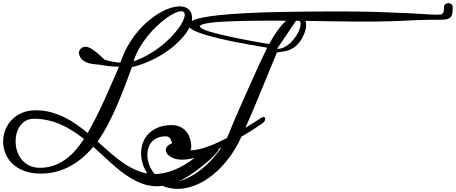

<svg xmlns="http://www.w3.org/2000/svg" viewBox="-20 -952 2915 1228"><path d="M648.4 -570.8Q660.2 -566.4 673.6 -563Q687 -559.6 700.4 -557.4Q713.9 -555.2 726.8 -553.5Q739.7 -551.8 750 -551.3Q768.6 -607.9 796.4 -656.7Q824.2 -705.6 857.2 -745.6Q890.1 -785.6 926.5 -816.4Q962.9 -847.2 998.8 -868.4Q1034.7 -889.6 1068.1 -900.4Q1101.6 -911.1 1129.4 -911.1Q1165 -911.1 1186.8 -892.6Q1208.5 -874 1208.5 -835Q1208.5 -812 1195.6 -783.7Q1182.6 -755.4 1158.7 -725.3Q1134.8 -695.3 1100.6 -665Q1066.4 -634.8 1023.7 -607.7Q981 -580.6 930.4 -558.3Q879.9 -536.1 823.7 -522.5Q801.8 -462.9 778.3 -401.1Q754.9 -339.4 728.5 -278.1Q702.1 -216.8 671.6 -158.2Q641.1 -99.6 604 -46.4Q647.5 -7.8 690.2 29.5Q732.9 66.9 777.3 96.2Q821.8 125.5 869.1 143.3Q916.5 161.1 969.2 161.1Q1026.9 161.1 1092.3 135.7Q1157.7 110.4 1234.4 50.8Q1286.1 16.6 1320.3 0.5Q1354.5 -15.6 1370.1 -15.6Q1382.3 -15.6 1382.3 -6.3Q1382.3 6.8 1354.2 37.8Q1326.2 68.8 1265.6 116.2Q1224.6 149.4 1187.3 172.9Q1149.9 196.3 1115 210.9Q1080.1 225.6 1047.9 232.4Q1015.6 239.3 985.8 239.3Q926.8 239.3 874 216.6Q821.3 193.8 772 157.7Q722.7 121.6 674.6 76.7Q626.5 31.7 576.7 -13.2Q544.4 24.9 507.8 56.4Q471.2 87.9 429.4 110.6Q387.7 133.3 340.6 145.8Q293.5 158.2 240.2 158.2Q178.7 158.2 133.3 140.6Q87.9 123 58.3 94.2Q28.8 65.4 14.4 28.6Q0 -8.3 0 -46.4Q0 -84 13.7 -120.1Q27.3 -156.2 53.7 -184.3Q80.1 -212.4 119.1 -229.5Q158.2 -246.6 209 -246.6Q258.8 -246.6 303.2 -234.9Q347.7 -223.1 388.7 -203.4Q429.7 -183.6 467.3 -157.2Q504.9 -130.9 540.5 -101.6Q568.8 -149.9 595 -202.4Q621.1 -254.9 645.8 -309.1Q670.4 -363.3 694.1 -418Q717.8 -472.7 741.2 -525.4Q731 -525.4 718.3 -526.1Q705.6 -526.9 691.9 -527.8Q678.2 -528.8 664.8 -530.5Q651.4 -532.2 639.6 -534.7Q617.7 -538.6 594.5 -540.3Q571.3 -542 550.8 -547.1Q530.3 -552.2 513.9 -563.2Q497.6 -574.2 488.8 -596.2Q484.9 -605.5 484.9 -614.3Q484.9 -621.1 487.8 -627.9Q490.7 -634.8 496.3 -640.4Q502 -646 509.5 -649.4Q517.1 -652.8 526.4 -652.8Q541.5 -652.8 558.6 -643.6Q575.7 -634.3 592.3 -621.1Q608.9 -607.9 623.5 -594Q638.2 -580.1 648.4 -570.8ZM234.9 121.1Q281.7 121.1 321.8 107.4Q361.8 93.8 396.5 69.3Q431.2 44.9 460.9 11Q490.7 -22.9 517.1 -63.5Q482.9 -90.3 446.5 -113.8Q410.2 -137.2 370.6 -154.8Q331.1 -172.4 287.8 -182.4Q244.6 -192.4 196.3 -192.4Q167.5 -192.4 145.8 -180.2Q124 -168 109.4 -147.9Q94.7 -127.9 87.2 -102.1Q79.6 -76.2 79.6 -48.3Q79.6 -17.6 89.1 12.9Q98.6 43.5 117.7 67.4Q136.7 91.3 166 106.2Q195.3 121.1 234.9 121.1ZM834 -559.6Q881.3 -575.7 924.1 -599.9Q966.8 -624 1003.2 -651.9Q1039.6 -679.7 1068.8 -709.5Q1098.1 -739.3 1118.9 -767.1Q1139.6 -794.9 1150.6 -818.6Q1161.6 -842.3 1161.6 -857.9Q1161.6 -879.9 1139.2 -879.9Q1123 -879.9 1097.7 -868.2Q1072.3 -856.4 1042.7 -835Q1013.2 -813.5 981.7 -783.9Q950.2 -754.4 921.9 -718.8Q893.6 -683.1 870.4 -642.8Q847.2 -602.5 834 -559.6ZM1654.3 -200.7Q1660.2 -203.6 1665 -203.6Q1670.4 -203.6 1673.3 -200Q1676.3 -196.3 1676.3 -190.9Q1676.3 -183.6 1670.9 -175.5Q1665.5 -167.5 1654.3 -160.2L1617.7 -135.7Q1600.6 -124.5 1576.9 -109.6Q1553.2 -94.7 1523.9 -77.6V-77.1Q1486.3 4.9 1437.5 67.1Q1388.7 129.4 1334.7 171.4Q1280.8 213.4 1225.1 234.6Q1169.4 255.9 1118.2 255.9Q1061 255.9 1017.1 235.6Q973.1 215.3 943.1 183.1Q913.1 150.9 897.7 110.4Q882.3 69.8 882.3 28.8Q882.3 -6.3 894 -39.1Q905.8 -71.8 930.2 -96.7Q954.6 -121.6 991.5 -136.7Q1028.3 -151.9 1079.1 -151.9Q1104 -151.9 1126.5 -143.1Q1148.9 -134.3 1166 -116.7Q1183.1 -99.1 1193.1 -72.3Q1203.1 -45.4 1203.1 -8.8Q1203.1 2 1196.8 9.8Q1219.7 9.8 1247.3 3.7Q1274.9 -2.4 1304.9 -12.9Q1335 -23.4 1366.9 -37.8Q1398.9 -52.2 1430.7 -68.4Q1437 -80.6 1442.6 -93.5Q1448.2 -106.4 1453.1 -120.1Q1457.5 -131.8 1468.3 -157.5Q1479 -183.1 1494.1 -217.8Q1509.3 -252.4 1527.3 -293.5Q1545.4 -334.5 1564.5 -377Q1583.5 -419.4 1602.3 -461.4Q1621.1 -503.4 1637.9 -539.6Q1654.8 -575.7 1668 -603.8Q1681.2 -631.8 1689 -647Q1556.6 -668.5 1461.4 -688.2Q1366.2 -708 1304.7 -726.1Q1243.2 -744.1 1214.1 -760.5Q1185.1 -776.9 1185.1 -791Q1185.1 -805.2 1205.6 -817.1Q1226.1 -829.1 1272 -838.9Q1317.9 -848.6 1390.9 -856Q1463.9 -863.3 1569.1 -868.7Q1674.3 -874 1813.5 -876.2Q1952.6 -878.4 2130.9 -878.9Q2280.3 -878.9 2391.4 -875.5Q2502.4 -872.1 2580.3 -868.2Q2658.2 -864.3 2705.8 -861.1Q2753.4 -857.9 2776.4 -857.9Q2788.6 -857.9 2797.1 -858.9Q2805.7 -859.9 2810.5 -864.5Q2815.4 -869.1 2817.6 -878.9Q2819.8 -888.7 2819.8 -905.8Q2819.8 -918.9 2828.4 -925.5Q2836.9 -932.1 2847.7 -932.1Q2857.9 -932.1 2866.7 -925.5Q2875.5 -918.9 2875.5 -905.8Q2875.5 -886.7 2874 -871.8Q2872.6 -856.9 2865.5 -846.7Q2858.4 -836.4 2844 -831.1Q2829.6 -825.7 2804.2 -825.7Q2760.3 -825.7 2726.8 -825.2Q2693.4 -824.7 2666.3 -824Q2639.2 -823.2 2616.2 -822Q2593.3 -820.8 2570.6 -819.8Q2547.9 -818.8 2522.9 -817.6Q2498 -816.4 2467 -815.7Q2436 -814.9 2396.5 -814.5Q2356.9 -814 2305.2 -814Q2274.4 -814 2233.6 -814.2Q2192.9 -814.5 2145.3 -815.2Q2097.7 -815.9 2043.9 -816.7Q1990.2 -817.4 1934.1 -818.4Q1936.5 -812 1937.3 -805.4Q1938 -798.8 1938 -792Q1938 -779.8 1935.5 -768.1Q1933.1 -756.3 1930.2 -748Q1913.1 -702.6 1891.8 -677.7Q1870.6 -652.8 1847.2 -640.4Q1823.7 -627.9 1799.1 -623.8Q1774.4 -619.6 1751 -616.2Q1741.2 -592.8 1727.1 -558.1Q1712.9 -523.4 1695.8 -482.2Q1678.7 -440.9 1659.9 -395Q1641.1 -349.1 1622.1 -303.5Q1603 -257.8 1584.5 -214.6Q1565.9 -171.4 1549.8 -134.8Q1573.2 -148.4 1592 -160.6Q1610.8 -172.9 1625 -181.6ZM1081.1 211.9Q1118.2 211.9 1160.2 195.1Q1202.1 178.2 1243.9 148.7Q1285.6 119.1 1324.7 79.1Q1363.8 39.1 1395.5 -7.8Q1362.8 8.3 1329.3 22.5Q1295.9 36.6 1263.4 46.9Q1231 57.1 1200.4 63.2Q1169.9 69.3 1143.6 69.3Q1118.2 69.3 1098.9 63.2Q1079.6 57.1 1066.7 48.1Q1053.7 39.1 1047.1 28.6Q1040.5 18.1 1040.5 8.8Q1040.5 -6.8 1052.7 -18.8Q1064.9 -30.8 1081.1 -35.6Q1078.1 -44.4 1075.4 -52.5Q1072.8 -60.5 1068.4 -66.7Q1064 -72.8 1057.4 -76.4Q1050.8 -80.1 1040 -80.1Q1009.3 -80.1 987.1 -70.3Q964.8 -60.5 950.4 -44.4Q936 -28.3 929.2 -6.8Q922.4 14.6 922.4 38.1Q922.4 68.4 933.3 99.4Q944.3 130.4 964.8 155.3Q985.4 180.2 1014.6 196Q1043.9 211.9 1081.1 211.9ZM1701.2 -669.9Q1710.4 -686.5 1722.2 -706.5Q1733.9 -726.6 1747.8 -746.8Q1761.7 -767.1 1777.3 -785.9Q1793 -804.7 1810.5 -819.3Q1784.2 -819.8 1758.3 -819.8Q1732.4 -819.8 1706.1 -819.8Q1646.5 -819.8 1590.1 -819.1Q1533.7 -818.4 1484.1 -816.9Q1434.6 -815.4 1393.1 -812.7Q1351.6 -810.1 1321.8 -805.9Q1292 -801.8 1275.4 -796.1Q1258.8 -790.5 1258.8 -783.2Q1258.8 -774.9 1282.7 -763.9Q1306.6 -752.9 1359.4 -739Q1412.1 -725.1 1496.3 -707.8Q1580.6 -690.4 1701.2 -669.9ZM1873 -818.8 1752.9 -641.1Q1754.9 -640.1 1756.6 -640.1Q1758.3 -640.1 1759.8 -640.1Q1776.9 -640.1 1794.2 -648.2Q1811.5 -656.2 1827.4 -669.2Q1843.3 -682.1 1856.9 -699Q1870.6 -715.8 1880.9 -733.4Q1891.1 -751 1897 -768.1Q1902.8 -785.2 1902.8 -798.8Q1902.8 -813 1895 -818.8Z"/></svg>

Font: Meddon
Style: Regular
Weight: 400
Designer: Vernon Adams
Foundry: Vernon Adams
Version: Version 1.000